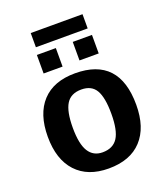

<svg xmlns="http://www.w3.org/2000/svg" viewBox="-150 -928 901 1041"><g transform="rotate(-20 300.0 -407.5)"><path d="M555.2 -264.6Q555.2 -133.3 488.8 -61.8Q422.4 9.8 297.9 9.8Q177.7 9.8 111.3 -61.8Q44.9 -133.3 44.9 -264.6Q44.9 -395.5 110.8 -466.8Q176.8 -538.1 300.8 -538.1Q555.2 -538.1 555.2 -264.6ZM411.6 -264.6Q411.6 -358.4 386.7 -401.1Q361.8 -443.8 302.7 -443.8Q242.2 -443.8 215.6 -400.9Q189 -357.9 189 -264.6Q189 -170.4 216.1 -127.2Q243.2 -84 296.4 -84Q356.9 -84 384.3 -126.7Q411.6 -169.4 411.6 -264.6ZM348.1 -595.2V-702.1H459V-595.2ZM141.1 -595.2V-702.1H250.5V-595.2ZM150.4 -825.2H449.2V-743.2H150.4Z"/></g></svg>

Font: Cousine
Style: Bold
Weight: 700
Monospace: yes
Designer: Steve Matteson
Foundry: Ascender Corporation
Version: Version 1.20